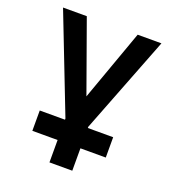

<svg xmlns="http://www.w3.org/2000/svg" viewBox="-135 -621 856 949"><g transform="rotate(20 293.0 -147.0)"><path d="M100.1 106.9V0H232.9V-6.3L34.2 -517.6H159.2L293 -144.5L426.8 -517.6H551.8L353 -6.3V0H486.3V106.9H353V224.6H232.9V106.9Z"/></g></svg>

Font: CaskaydiaCove NFP SemiBold
Style: Regular
Weight: 600
Designer: Aaron Bell
Foundry: Saja Typeworks
Version: Version 2111.001; VTT 6.35;Nerd Fonts 3.1.1